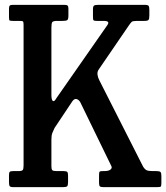

<svg xmlns="http://www.w3.org/2000/svg" viewBox="-20 -770 684 790"><path d="M17 -20V-49Q17 -60 20.2 -63Q23.5 -66 33.5 -66H55.5Q70.5 -66 73.8 -70.8Q77 -75.5 77 -90V-667.5Q77 -679.5 74.5 -681.8Q72 -684 60 -684H33.5Q22 -684 19.5 -685.8Q17 -687.5 17 -699.5V-734Q17 -744 20.2 -747Q23.5 -750 32.5 -750H245Q254.5 -750 258 -747Q261.5 -744 261.5 -734V-706Q261.5 -691 257 -687.5Q252.5 -684 238 -684H215.5Q198.5 -684 195 -678.8Q191.5 -673.5 191.5 -656V-380.5Q191.5 -358.5 197.5 -354.5Q203.5 -350.5 212 -366L422 -667Q428.5 -677 423.5 -680.5Q418.5 -684 409 -684H379.5Q365 -684 363.8 -688Q362.5 -692 362.5 -705.5V-731.5Q362.5 -744 367 -747Q371.5 -750 383 -750H576.5Q588.5 -750 591.5 -745.8Q594.5 -741.5 594.5 -729.5V-706.5Q594.5 -692.5 591.2 -688.2Q588 -684 574 -684H545Q526 -684 522 -680.2Q518 -676.5 511 -666.5L386.5 -484.5Q379.5 -474.5 381.2 -462.5Q383 -450.5 388.5 -440L568.5 -85Q575 -74 582.5 -70Q590 -66 608 -66H624Q636 -66 640 -62.5Q644 -59 644 -46.5V-17.5Q644 -4.5 641.2 -2.2Q638.5 0 625.5 0H405.5Q394 0 390.8 -3.5Q387.5 -7 387.5 -18V-44Q387.5 -58 388.8 -62Q390 -66 403 -66H409Q427 -66 434.8 -72.5Q442.5 -79 438 -87L310 -350Q303.5 -360.5 294.5 -362.5Q285.5 -364.5 277.5 -353L204.5 -243.5Q199.5 -233.5 195.5 -223.2Q191.5 -213 191.5 -195.5V-86Q191.5 -73 195.5 -69.5Q199.5 -66 213 -66H242Q254 -66 257 -62.2Q260 -58.5 260 -47V-21Q260 -7.5 256.5 -3.8Q253 0 239.5 0H35Q23 0 20 -4Q17 -8 17 -20Z"/></svg>

Font: Besley* Condensed Medium
Style: Regular
Weight: 500
Width: 3
Designer: Owen Earl
Foundry: indestructible type*
Version: Version 3.000; ttfautohint (v1.8.3)